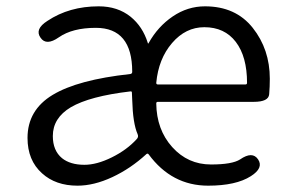

<svg xmlns="http://www.w3.org/2000/svg" viewBox="-20 -574 914 607"><path d="M225 13Q156 13 113 -26Q67 -67 67 -138Q67 -226 146.5 -274Q226 -322 392 -340Q398 -341 398 -347Q398 -486 283 -486Q209 -486 166 -456Q126 -428 108 -455Q89 -482 130 -508Q199 -554 292 -554Q352 -554 393 -521Q431 -490 447 -439Q448 -434 450 -438Q479 -490 526 -522Q573 -554 628 -554Q725 -554 779 -486Q833 -418 833 -325Q833 -300 831 -276Q829 -252 782 -252H479Q474 -252 474 -247Q475 -164 524.5 -109Q574 -54 647 -54Q714 -54 739 -70Q778 -97 796 -70Q814 -43 773 -17Q726 13 638 13Q523 13 450 -86Q447 -90 443 -87Q393 -41 335 -14Q277 13 225 13ZM247 -53Q286 -53 333.5 -76.5Q381 -100 412 -134Q419 -141 415 -150Q400 -184 398 -258L397 -281Q397 -286 392 -285Q264 -270 204 -235Q147 -201 147 -144Q147 -98 176 -74Q202 -53 247 -53ZM474 -312Q474 -307 479 -307H756Q761 -307 761 -312Q761 -395 725.5 -441.5Q690 -488 626 -488Q567 -488 524 -438Q481 -388 474 -312Z"/></svg>

Font: Resource Han Rounded KR Normal
Style: Regular
Weight: 350
Designer: Cyano Hao (round all glyphs); Ryoko NISHIZUKA 西塚涼子 (kana, bopomofo & ideographs); Paul D. Hunt (Latin, Greek & Cyrillic)
Foundry: Cyano Hao
Version: 0.990